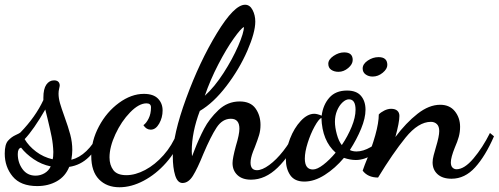

<svg xmlns="http://www.w3.org/2000/svg" viewBox="-40 -734 2104 810"><path d="M-20 -86Q-20 -125 -6 -140.5Q8 -156 25.5 -164Q43 -172 46 -175Q110 -241 143 -312V-322Q143 -359 155.5 -377Q168 -395 188 -395Q210 -395 212 -375Q212 -370 209.5 -360Q207 -350 207 -339Q207 -320 213 -299Q219 -278 232 -242Q248 -198 256.5 -166Q265 -134 265 -101Q265 -84 261 -60Q329 -77 379 -173L391 -164Q371 -107 335.5 -72Q300 -37 252 -30Q236 10 200 30.5Q164 51 117 51Q47 51 13.5 10.5Q-20 -30 -20 -86ZM185 -93Q184 -125 178 -156Q172 -187 160 -236L151 -272Q102 -187 64 -147Q81 -118 112 -94.5Q143 -71 182 -62Q185 -71 185 -93ZM174 -32Q135 -40 102 -62.5Q69 -85 49 -111Q35 -108 35 -84Q35 -48 55 -20.5Q75 7 110 7Q130 7 147.5 -3Q165 -13 174 -32Z M345 -76Q345 -140 377.5 -201Q410 -262 462 -300Q514 -338 567 -338Q607 -338 626.5 -318Q646 -298 646 -268Q646 -238 631.5 -212.5Q617 -187 596 -187Q577 -187 565 -206Q577 -214 587 -234Q597 -254 597 -281Q597 -298 578 -298Q546 -298 509 -260Q472 -222 447 -168Q422 -114 422 -70Q422 -38 438 -16.5Q454 5 493 5Q531 5 572.5 -17Q614 -39 650 -79.5Q686 -120 707 -173L727 -155Q703 -95 660.5 -47Q618 1 566 28.5Q514 56 464 56Q410 56 377.5 22.5Q345 -11 345 -76Z M689 -75Q689 -165 745.5 -319.5Q802 -474 875 -594Q948 -714 994 -714Q1014 -714 1025.5 -692Q1037 -670 1037 -643Q1037 -597 1003.5 -520Q970 -443 915.5 -371.5Q861 -300 803 -266Q769 -176 769 -96L770 -75Q772 -78 779 -97Q799 -149 821 -191Q843 -233 881.5 -269.5Q920 -306 971 -306Q1017 -306 1038 -276.5Q1059 -247 1059 -207Q1059 -184 1053 -164Q1047 -144 1035 -113Q1033 -109 1027.5 -94.5Q1022 -80 1019.5 -68.5Q1017 -57 1017 -48Q1017 -16 1044 -16Q1066 -16 1096 -38Q1126 -60 1155 -97Q1184 -134 1205 -177L1221 -160Q1184 -78 1131.5 -27Q1079 24 1019 24Q982 24 961.5 4.5Q941 -15 941 -46Q941 -66 955 -118Q970 -167 970 -191Q970 -233 934 -233Q898 -233 873.5 -195.5Q849 -158 818 -85Q793 -23 774 7.5Q755 38 730 38Q709 38 699 6Q689 -26 689 -75ZM989 -620Q977 -615 946 -571.5Q915 -528 881 -462.5Q847 -397 824 -330Q865 -367 903 -426Q941 -485 965 -540.5Q989 -596 989 -620Z M1166 -62Q1166 -104 1183.5 -149Q1201 -194 1229 -224Q1257 -254 1286 -254Q1298 -254 1317 -246Q1323 -292 1349.5 -322Q1376 -352 1424 -352Q1464 -352 1483 -329.5Q1502 -307 1502 -271Q1502 -236 1483.5 -191Q1465 -146 1436 -101Q1448 -95 1464 -95Q1492 -95 1524 -113.5Q1556 -132 1573 -170L1591 -157Q1570 -109 1534.5 -84Q1499 -59 1461 -59Q1438 -59 1411 -68Q1374 -24 1330 4Q1286 32 1244 32Q1203 32 1184.5 5Q1166 -22 1166 -62ZM1460 -271Q1460 -315 1432 -315Q1419 -315 1405 -302Q1391 -289 1382 -267.5Q1373 -246 1373 -220Q1373 -197 1381 -167.5Q1389 -138 1402 -122Q1427 -159 1443.5 -199Q1460 -239 1460 -271ZM1376 -90Q1319 -140 1316 -237Q1304 -231 1287 -200Q1270 -169 1258 -131Q1246 -93 1246 -65Q1246 -19 1280 -19Q1298 -19 1324 -39Q1350 -59 1376 -90ZM1345 -465Q1345 -483 1367 -498Q1389 -513 1412 -513Q1448 -513 1448 -481Q1448 -463 1429 -447Q1410 -431 1388 -431Q1370 -431 1357.5 -439.5Q1345 -448 1345 -465ZM1490 -445Q1490 -464 1511.5 -478.5Q1533 -493 1557 -493Q1594 -493 1594 -460Q1594 -443 1574.5 -427Q1555 -411 1532 -411Q1515 -411 1502.5 -420Q1490 -429 1490 -445Z M1785 -49Q1785 -62 1789.5 -79Q1794 -96 1799 -113Q1813 -159 1813 -181Q1813 -201 1803 -210.5Q1793 -220 1778 -220Q1725 -220 1671 -153.5Q1617 -87 1555 15Q1512 15 1490 -14L1499 -39Q1558 -182 1558 -251Q1566 -260 1581 -267.5Q1596 -275 1610 -275Q1627 -275 1636 -267Q1645 -259 1645 -245Q1645 -218 1628 -156Q1673 -216 1721.5 -254Q1770 -292 1817 -292Q1857 -292 1879 -264.5Q1901 -237 1901 -199Q1901 -177 1895.5 -157Q1890 -137 1879 -112Q1862 -70 1862 -49Q1862 -34 1869 -27Q1876 -20 1886 -20Q1919 -20 1957.5 -65.5Q1996 -111 2027 -173L2044 -159Q2008 -76 1964.5 -28Q1921 20 1865 20Q1827 20 1806 1Q1785 -18 1785 -49Z"/></svg>

Font: Dancing Script
Style: Bold
Weight: 700
Designer: Pablo Impallari
Foundry: Pablo Impallari
Version: Version 2.000